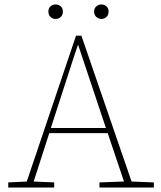

<svg xmlns="http://www.w3.org/2000/svg" viewBox="-20 -841 721 861"><path d="M17 0V-23L100 -27L321 -681H345L570 -27L670 -23V0H426V-23L536 -27L463 -244H201L131 -27L223 -23V0ZM313 -591 208 -267H455L330 -641ZM229 -756Q216 -756 206.5 -765Q197 -774 197 -789Q197 -804 206.5 -812.5Q216 -821 229 -821Q243 -821 252.5 -812.5Q262 -804 262 -789Q262 -774 252.5 -765Q243 -756 229 -756ZM435 -756Q422 -756 412 -765Q402 -774 402 -789Q402 -804 412 -812.5Q422 -821 435 -821Q448 -821 457.5 -812.5Q467 -804 467 -789Q467 -774 457.5 -765Q448 -756 435 -756Z"/></svg>

Font: Source Serif 4 SmText ExtraLight
Style: Regular
Weight: 200
Designer: Frank Grießhammer
Foundry: Adobe
Version: Version 4.005;hotconv 1.1.0;makeotfexe 2.6.0